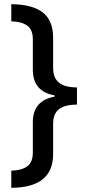

<svg xmlns="http://www.w3.org/2000/svg" viewBox="-20 -737 420 918"><path d="M34 79Q83 78 110 58.5Q137 39 137 -8V-153Q137 -256 241 -275V-281Q137 -299 137 -404V-549Q137 -596 109.5 -615Q82 -634 34 -635V-717Q135 -716 184.5 -677.5Q234 -639 234 -556V-412Q234 -364 262.5 -341.5Q291 -319 348 -319V-237Q292 -237 263 -215.5Q234 -194 234 -145V0Q234 160 34 161Z"/></svg>

Font: Noto Sans Georgian SemiCondensed Medium
Style: Regular
Weight: 500
Width: 4
Designer: Monotype Design Team, Akaki Razmadze
Foundry: Google LLC
Version: Version 2.005; ttfautohint (v1.8.4.7-5d5b)